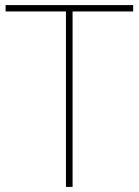

<svg xmlns="http://www.w3.org/2000/svg" viewBox="-20 -734 545 754"><path d="M265 0H239V-689H2V-714H503V-689H265Z"/></svg>

Font: Noto Sans Gujarati Thin
Style: Regular
Weight: 100
Designer: Jelle Bosma - Monotype Design Team, Universal Thirst
Foundry: Monotype Imaging Inc.
Version: Version 2.106; ttfautohint (v1.8.4.7-5d5b)